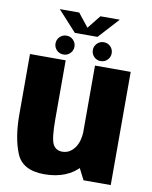

<svg xmlns="http://www.w3.org/2000/svg" viewBox="-93 -919 786 993"><g transform="rotate(10 300.0 -422.5)"><path d="M414 0H557V-594.5H369.5V-87.5ZM215.5 -595H28V-277.5Q28 -156.5 60.8 -76Q93.5 4.5 208 4.5Q329 4.5 395.8 -70.8Q462.5 -146 462.5 -230.5L370 -259.5Q370 -196 344 -161.2Q318 -126.5 280 -126.5Q245 -126.5 230.2 -156Q215.5 -185.5 215.5 -285.5ZM198.5 -622.5Q219 -622.5 233.5 -637Q248 -651.5 248 -672Q248 -692.5 233.5 -707Q219 -721.5 198.5 -721.5Q177.5 -721.5 163 -707Q148.5 -692.5 148.5 -672Q148.5 -651.5 163 -637Q177.5 -622.5 198.5 -622.5ZM393.5 -622.5Q415 -622.5 429.2 -637Q443.5 -651.5 443.5 -672Q443.5 -692.5 429.2 -707Q415 -721.5 393.5 -721.5Q373.5 -721.5 359 -707Q344.5 -692.5 344.5 -672Q344.5 -651.5 358.8 -637Q373 -622.5 393.5 -622.5ZM237.5 -743H356.5L454.5 -850.5H353L297 -780.5L241.5 -850.5H139.5Z"/></g></svg>

Font: Anybody SemiCondensed ExtraBold
Style: Regular
Weight: 800
Width: 4
Version: Version 1.113;gftools[0.9.25]